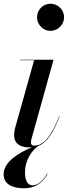

<svg xmlns="http://www.w3.org/2000/svg" viewBox="-42 -780 364 1029"><path d="M156.5 -687.5C156.5 -648.5 188 -614.5 228.5 -614.5C269 -614.5 301.5 -648.5 301.5 -687.5C301.5 -727 269 -760 228.5 -760C188 -760 156.5 -727 156.5 -687.5ZM213.5 151 211 150C198 174.5 169.5 213.5 131 213.5C108.5 213.5 92 189.5 92 145.5C92 73.5 132.5 23 163.5 2C211.5 -17 242.5 -68.5 277.5 -156L275.5 -156.5C236.5 -61 203.5 -18 168.5 -4.5C166 -4 163.5 -3 161.5 -2.5C154.5 -0.5 147.5 0.5 140.5 0.5C128 0.5 124 -7.5 124 -17.5C124 -22 124.5 -27.5 126 -33L245 -460H66V-457.5H141L39.5 -96C36.5 -85 33.5 -70 33.5 -56.5C33.5 -16 58.5 10 116.5 10C121 10 125 10 129 9.5C60.5 37.5 -22.5 87 -22.5 153.5C-22.5 211 30 229 86 229C164.5 229 198.5 179 213.5 151Z"/></svg>

Font: Bodoni* 72pt Medium
Style: Italic
Weight: 500
Italic angle: -13°
Version: Version 2.3